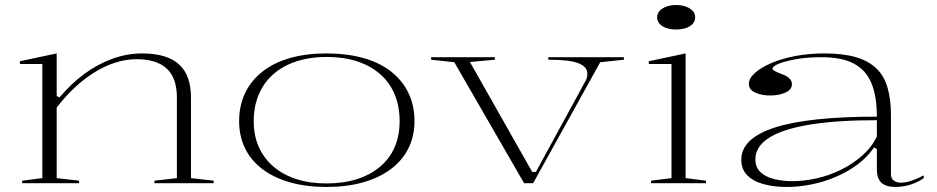

<svg xmlns="http://www.w3.org/2000/svg" viewBox="-20 -727 3718 762"><path d="M828 -10V0H593V-10L682 -20V-341Q682 -417 642 -454.5Q602 -492 522 -492Q479 -492 436 -478Q393 -464 352 -438Q311 -412 274 -377Q237 -342 205 -300V-20L294 -10V0H68V-10L148 -20V-473H59V-484L205 -515V-346L216 -340Q263 -396 316.5 -435Q370 -474 428 -494.5Q486 -515 543 -515Q593 -515 630 -504Q667 -493 691 -471Q715 -449 726.5 -416Q738 -383 738 -338V-20Z M1275 -515Q1356 -515 1421 -497Q1486 -479 1531.5 -443.5Q1577 -408 1601 -358Q1625 -308 1625 -246Q1625 -186 1600.5 -137.5Q1576 -89 1530 -55Q1484 -21 1420 -3Q1356 15 1275 15Q1196 15 1132 -3Q1068 -21 1022.5 -55Q977 -89 953 -137.5Q929 -186 929 -246Q929 -308 953 -358Q977 -408 1022.5 -443.5Q1068 -479 1132 -497Q1196 -515 1275 -515ZM1277 -501Q1188 -501 1122.5 -470Q1057 -439 1022 -381.5Q987 -324 987 -246Q987 -189 1007 -144Q1027 -99 1064.5 -66.5Q1102 -34 1155.5 -16.5Q1209 1 1275 1Q1343 1 1396.5 -16Q1450 -33 1488.5 -65.5Q1527 -98 1546.5 -143.5Q1566 -189 1566 -246Q1566 -305 1546.5 -352Q1527 -399 1489 -432.5Q1451 -466 1397.5 -483.5Q1344 -501 1277 -501Z M2060 0 1783 -480 1691 -490V-500H1944V-490L1845 -481L2092 -45H2107L2305 -408Q2308 -413 2309.5 -420Q2311 -427 2311 -434Q2311 -448 2303 -458Q2295 -468 2277 -475.5Q2259 -483 2229 -486.5Q2199 -490 2156 -490V-500H2456V-490L2362 -480L2096 0Z M2663 -610Q2641 -610 2624 -616Q2607 -622 2597.5 -633Q2588 -644 2588 -658Q2588 -673 2597.5 -683.5Q2607 -694 2624 -700.5Q2641 -707 2663 -707Q2686 -707 2703 -700.5Q2720 -694 2729.5 -683.5Q2739 -673 2739 -658Q2739 -644 2729.5 -633Q2720 -622 2703 -616Q2686 -610 2663 -610ZM2564 0V-10L2645 -20V-473H2555V-484L2701 -515V-20L2782 -10V0Z M3251 -515Q3325 -515 3375.5 -500.5Q3426 -486 3457.5 -456Q3489 -426 3502.5 -379Q3516 -332 3516 -268V-37Q3516 -18 3527.5 -10Q3539 -2 3555 -2Q3575 -2 3599.5 -10.5Q3624 -19 3646 -31V-20Q3631 -9 3612 -1Q3593 7 3573.5 11Q3554 15 3534 15Q3496 15 3478 -2Q3460 -19 3460 -54Q3460 -84 3460 -98Q3460 -112 3460 -120Q3460 -128 3460 -135L3449 -142Q3422 -103 3383 -74Q3344 -45 3297 -25Q3250 -5 3200 5Q3150 15 3102 15Q3052 15 3011 4Q2970 -7 2946 -31Q2922 -55 2922 -93Q2922 -178 3055.5 -221Q3189 -264 3460 -264Q3460 -346 3438 -398Q3416 -450 3368 -475Q3320 -500 3240 -500Q3183 -500 3139 -492Q3095 -484 3070.5 -474Q3046 -464 3046 -454Q3046 -450 3055 -445Q3064 -440 3085 -432Q3123 -418 3123 -393Q3123 -371 3097 -359.5Q3071 -348 3036 -348Q3003 -348 2977.5 -359.5Q2952 -371 2952 -394Q2952 -416 2976 -437.5Q3000 -459 3042 -477Q3084 -495 3138 -505Q3192 -515 3251 -515ZM3460 -250Q3299 -250 3191.5 -232Q3084 -214 3031 -179.5Q2978 -145 2978 -95Q2978 -63 2998 -44Q3018 -25 3051.5 -16.5Q3085 -8 3125 -8Q3170 -8 3220 -19Q3270 -30 3317 -53Q3364 -76 3401.5 -109Q3439 -142 3460 -185Z"/></svg>

Font: Kalnia SemiExpanded ExtraLight
Style: Regular
Weight: 250
Width: 6
Designer: Frida Medrano
Foundry: Frida Medrano
Version: Version 1.105